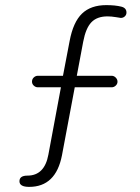

<svg xmlns="http://www.w3.org/2000/svg" viewBox="-20 -725 546 750"><path d="M94 5Q56 5 56 -17Q56 -39 87 -39Q154 -39 169 -121L218 -384H128Q119 -384 112 -390.5Q105 -397 105 -406Q105 -416 112 -422.5Q119 -429 128 -429H226L252 -565Q266 -639 300.5 -672Q335 -705 395 -705Q430 -705 454 -699Q474 -694 474 -676Q474 -667 467.5 -661Q461 -655 452 -655Q451 -655 433 -658Q415 -661 400 -661Q359 -661 337 -638Q315 -615 305 -562L280 -429H416Q425 -429 432 -422Q439 -415 439 -406Q439 -397 432 -390.5Q425 -384 416 -384H272L222 -118Q198 5 94 5Z"/></svg>

Font: Quicksand
Style: Regular
Weight: 400
Designer: Andrew Paglinawan
Foundry: Andrew Paglinawan
Version: 1.002